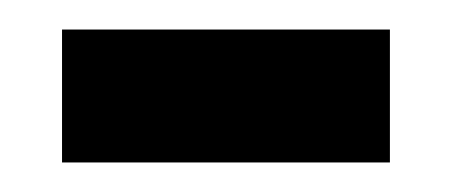

<svg xmlns="http://www.w3.org/2000/svg" viewBox="-20 -730 307 130"><path d="M244 -710H22V-620H244Z"/></svg>

Font: Advent Pro
Style: Bold
Weight: 700
Designer: VivaRado, Andreas Kalpakidis
Foundry: VivaRado, Andreas Kalpakidis
Version: Version 3.000